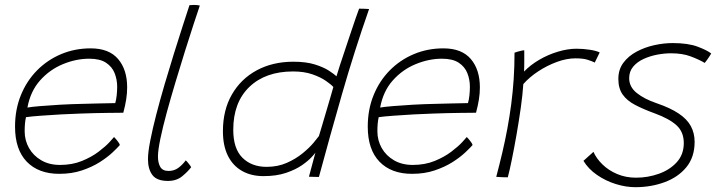

<svg xmlns="http://www.w3.org/2000/svg" viewBox="-20 -736 2976 798"><path d="M478 -133Q468.5 -122 447.5 -102.2Q426.5 -82.5 394.8 -62.2Q363 -42 320.8 -27.8Q278.5 -13.5 226.5 -13.5Q140 -13.5 91.2 -64Q42.5 -114.5 42.5 -209.5Q42.5 -281 66.8 -340.5Q91 -400 134 -443.5Q177 -487 234 -511Q291 -535 357 -535Q433 -535 470.8 -490.8Q508.5 -446.5 508.5 -373Q508.5 -348 504.5 -322.8Q500.5 -297.5 492.5 -267.5Q489 -267.5 471.8 -267.2Q454.5 -267 428.5 -266.8Q402.5 -266.5 372.8 -265.8Q343 -265 314.5 -264Q278.5 -263 233.5 -260.5Q188.5 -258 148.5 -255Q108.5 -252 88 -249Q82.5 -225.5 82.5 -190.5Q82.5 -152.5 100.5 -120.8Q118.5 -89 151.5 -69.8Q184.5 -50.5 229.5 -50.5Q280 -50.5 320.5 -67Q361 -83.5 390.2 -105.8Q419.5 -128 435.8 -146Q452 -164 454 -166.5Q456.5 -164 460.2 -159.8Q464 -155.5 468 -150.5Q472 -145.5 474.8 -141Q477.5 -136.5 478 -133ZM94 -289Q111 -292 146.8 -295Q182.5 -298 230 -300.8Q277.5 -303.5 329 -304.5Q359.5 -305.5 388.2 -306Q417 -306.5 436.8 -307Q456.5 -307.5 459 -307.5Q463 -321 465 -339.5Q467 -358 467 -375.5Q467 -405 456.5 -431.8Q446 -458.5 420.8 -475.2Q395.5 -492 351 -492Q296.5 -492 241.8 -469.5Q187 -447 146.8 -402Q106.5 -357 94 -289Z M774.5 -41Q760.5 -22.5 737 -3.2Q713.5 16 678 16Q632 16 613.5 -8.5Q595 -33 595 -74.5Q595 -103 604.5 -151.5Q614 -200 629.5 -260Q645 -320 664 -384.8Q683 -449.5 702.5 -512Q722 -574.5 739 -627Q756 -679.5 767.5 -714.5Q778.5 -715.5 786.5 -715.5Q793.5 -715.5 799.8 -714.8Q806 -714 810.5 -713Q801 -685.5 784.8 -635.8Q768.5 -586 749 -524Q729.5 -462 709.8 -396Q690 -330 673.2 -268.8Q656.5 -207.5 646.5 -159.2Q636.5 -111 636.5 -85.5Q636.5 -59 646.2 -42.2Q656 -25.5 680.5 -25.5Q703.5 -25.5 720.8 -38Q738 -50.5 752 -69.5Q754.5 -67.5 757.8 -63.8Q761 -60 764.8 -55.2Q768.5 -50.5 771.2 -46.8Q774 -43 774.5 -41Z M1264 -1.5Q1267 -12 1272.5 -33Q1278 -54 1283.5 -74.2Q1289 -94.5 1291 -101.5Q1289 -98 1275 -82.8Q1261 -67.5 1234.8 -49.2Q1208.5 -31 1168.8 -17.5Q1129 -4 1075.5 -4Q1023.5 -4 985.5 -25.8Q947.5 -47.5 927 -89Q906.5 -130.5 906.5 -190.5Q906.5 -278.5 943.8 -343.2Q981 -408 1047.2 -443.8Q1113.5 -479.5 1199.5 -479.5Q1252.5 -479.5 1289 -468Q1325.5 -456.5 1347.5 -442Q1369.5 -427.5 1378.5 -419Q1383 -435 1392.5 -464Q1402 -493 1413.8 -528Q1425.5 -563 1437 -597.5Q1448.5 -632 1458 -659.5Q1467.5 -687 1472.5 -700Q1483.5 -700 1495.5 -699.5Q1507.5 -699 1514 -698.5Q1452 -521 1401.8 -346Q1351.5 -171 1305.5 -0.5Q1299 -0.5 1290 -0.8Q1281 -1 1273.5 -1.2Q1266 -1.5 1264 -1.5ZM1088 -42.5Q1134.5 -42.5 1172.2 -59.2Q1210 -76 1238.2 -99.2Q1266.5 -122.5 1283.5 -143Q1300.5 -163.5 1305.5 -170.5Q1309.5 -184 1318 -212.2Q1326.5 -240.5 1336 -273Q1345.5 -305.5 1353.8 -333.5Q1362 -361.5 1365.5 -374.5Q1356 -385 1334 -400.2Q1312 -415.5 1278 -427.2Q1244 -439 1198 -439Q1083.5 -439 1016.5 -374.8Q949.5 -310.5 949.5 -196.5Q949.5 -118 987.8 -80.2Q1026 -42.5 1088 -42.5Z M1944 -133Q1934.5 -122 1913.5 -102.2Q1892.5 -82.5 1860.8 -62.2Q1829 -42 1786.8 -27.8Q1744.5 -13.5 1692.5 -13.5Q1606 -13.5 1557.2 -64Q1508.5 -114.5 1508.5 -209.5Q1508.5 -281 1532.8 -340.5Q1557 -400 1600 -443.5Q1643 -487 1700 -511Q1757 -535 1823 -535Q1899 -535 1936.8 -490.8Q1974.5 -446.5 1974.5 -373Q1974.5 -348 1970.5 -322.8Q1966.5 -297.5 1958.5 -267.5Q1955 -267.5 1937.8 -267.2Q1920.5 -267 1894.5 -266.8Q1868.5 -266.5 1838.8 -265.8Q1809 -265 1780.5 -264Q1744.5 -263 1699.5 -260.5Q1654.5 -258 1614.5 -255Q1574.5 -252 1554 -249Q1548.5 -225.5 1548.5 -190.5Q1548.5 -152.5 1566.5 -120.8Q1584.5 -89 1617.5 -69.8Q1650.5 -50.5 1695.5 -50.5Q1746 -50.5 1786.5 -67Q1827 -83.5 1856.2 -105.8Q1885.5 -128 1901.8 -146Q1918 -164 1920 -166.5Q1922.5 -164 1926.2 -159.8Q1930 -155.5 1934 -150.5Q1938 -145.5 1940.8 -141Q1943.5 -136.5 1944 -133ZM1560 -289Q1577 -292 1612.8 -295Q1648.5 -298 1696 -300.8Q1743.5 -303.5 1795 -304.5Q1825.5 -305.5 1854.2 -306Q1883 -306.5 1902.8 -307Q1922.5 -307.5 1925 -307.5Q1929 -321 1931 -339.5Q1933 -358 1933 -375.5Q1933 -405 1922.5 -431.8Q1912 -458.5 1886.8 -475.2Q1861.5 -492 1817 -492Q1762.5 -492 1707.8 -469.5Q1653 -447 1612.8 -402Q1572.5 -357 1560 -289Z M2158 -438.5Q2184.5 -466 2221.2 -487.5Q2258 -509 2298.8 -521.2Q2339.5 -533.5 2376 -533.5Q2404 -533.5 2431.5 -529.2Q2459 -525 2472.5 -518L2452 -476Q2441 -481.5 2422.5 -487.5Q2404 -493.5 2371.5 -493.5Q2335.5 -493.5 2295 -478.8Q2254.5 -464 2217.5 -439.8Q2180.5 -415.5 2155 -386.5Q2152.5 -345.5 2144.8 -290Q2137 -234.5 2127 -177.2Q2117 -120 2107.2 -72.2Q2097.5 -24.5 2090.5 1Q2083 1 2067.2 0.5Q2051.5 0 2042.5 -1Q2056 -52 2067.8 -102Q2079.5 -152 2088.8 -202Q2098 -252 2104.8 -303.2Q2111.5 -354.5 2115 -407.5Q2118.5 -460.5 2118.5 -517Q2122 -518.5 2129.8 -520.8Q2137.5 -523 2146 -525Q2154.5 -527 2159 -527Q2159 -508 2159 -481Q2159 -454 2158 -438.5Z M2620.5 42Q2581.5 42 2539.5 29Q2497.5 16 2461.5 -8.8Q2425.5 -33.5 2405 -67.5Q2410 -72 2415.8 -77.2Q2421.5 -82.5 2427.5 -87.8Q2433.5 -93 2438.5 -97.5Q2443.5 -102 2446.5 -105Q2458.5 -77.5 2483.8 -52.8Q2509 -28 2544.8 -12.8Q2580.5 2.5 2623.5 2.5Q2673 2.5 2718.5 -13.8Q2764 -30 2793 -62Q2822 -94 2822 -141.5Q2822 -188 2791.5 -215.5Q2761 -243 2702 -264.5Q2654 -282 2620 -299.8Q2586 -317.5 2568 -343Q2550 -368.5 2550 -408Q2550 -447 2570.8 -475Q2591.5 -503 2625.5 -521.2Q2659.5 -539.5 2699 -548.2Q2738.5 -557 2776 -557Q2840 -557 2880.2 -541.8Q2920.5 -526.5 2936 -513.5Q2932 -506.5 2926.8 -498.8Q2921.5 -491 2917 -484.8Q2912.5 -478.5 2909 -474.5Q2885.5 -488.5 2851 -501.5Q2816.5 -514.5 2769 -514.5Q2741.5 -514.5 2711.2 -508.8Q2681 -503 2654.5 -490.8Q2628 -478.5 2611.5 -458.8Q2595 -439 2595 -411Q2595 -375 2626.2 -349.8Q2657.5 -324.5 2709 -307Q2766 -287.5 2800.8 -264.2Q2835.5 -241 2851.2 -212Q2867 -183 2867 -146.5Q2867 -83 2832.8 -41.2Q2798.5 0.5 2742.2 21.2Q2686 42 2620.5 42Z"/></svg>

Font: Grandstander Thin Thin
Style: Italic
Weight: 250
Italic angle: -15°
Version: Version 1.200